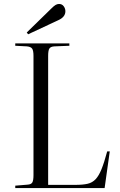

<svg xmlns="http://www.w3.org/2000/svg" viewBox="-20 -949 606 969"><path d="M57 0V-12L118 -17Q137 -18 143 -28Q149 -38 149 -65V-667Q149 -693 142.5 -703Q136 -713 116 -715L57 -718V-730H330V-718L255 -715Q236 -714 229.5 -704.5Q223 -695 223 -667V-16H360Q398 -16 422 -21.5Q446 -27 462.5 -44.5Q479 -62 492.5 -95.5Q506 -129 521 -185H534L508 0ZM122 -776 115 -785 239 -906Q252 -919 260.5 -924Q269 -929 278 -929Q293 -929 301.5 -917.5Q310 -906 310 -892Q310 -863 274 -847Z"/></svg>

Font: Literata 72pt Light
Style: Regular
Weight: 300
Designer: Latin by Veronika Burian and Jose Scaglione. Greek by Irene Vlachou. Cyrillic by Vera Evstafieva.
Foundry: TypeTogether
Version: Version 3.002